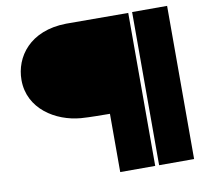

<svg xmlns="http://www.w3.org/2000/svg" viewBox="-88 -920 1092 1016"><g transform="rotate(-10 458.5 -411.5)"><path d="M47 -570C47 -415 188 -328 322 -317C378 -313 429 -314 477 -313V0H665V-822L331 -823C136 -820 47 -694 47 -570ZM686 0H874V-823H686Z"/></g></svg>

Font: Rabbid Highway Sign IV
Style: Blk
Weight: 400
Foundry: Cannot Into Space Fonts
Version: Version 0.277